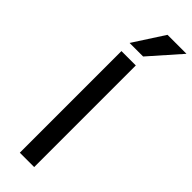

<svg xmlns="http://www.w3.org/2000/svg" viewBox="-322 -991 1002 1002"><g transform="rotate(45 178.5 -490.0)"><path d="M217 -980H357L207 -810H107ZM107 0V-750H213V0Z"/></g></svg>

Font: M PLUS 1p Medium
Style: Regular
Weight: 500
Version: Version 1.062